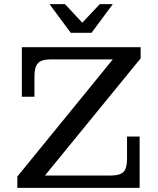

<svg xmlns="http://www.w3.org/2000/svg" viewBox="-20 -911 766 931"><path d="M323 -752 220 -891H295L379 -801L464 -891H527L424 -752ZM64 0V-55L527 -623H225Q182 -623 164.5 -605Q147 -587 147 -540V-442H86V-682H662V-628L198 -60H518Q562 -60 579 -77.5Q596 -95 596 -141V-249H657V0Z"/></svg>

Font: Montagu Slab 16pt
Style: Regular
Weight: 400
Designer: Florian Karsten
Foundry: Florian Karsten
Version: Version 1.000; ttfautohint (v1.8.3)